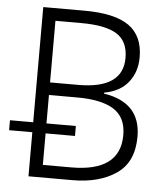

<svg xmlns="http://www.w3.org/2000/svg" viewBox="-52 -760 703 807"><g transform="rotate(5 300.0 -357.0)"><path d="M154 -661H263Q366 -661 413.5 -631Q461 -601 461 -531Q461 -401 273 -401H154ZM284 0Q396 0 468 -49Q540 -98 540 -206Q540 -350 384 -374V-378Q451 -390 485.5 -433.5Q520 -477 520 -539Q520 -629 460 -671.5Q400 -714 271 -714H98V-228H0V-186H98V0ZM154 -53V-186H278V-228H154V-348H274Q376 -348 428 -315Q480 -282 480 -207Q480 -53 274 -53Z"/></g></svg>

Font: Noto Sans Mono UI Light
Style: Regular
Weight: 300
Designer: Monotype Design team
Foundry: Monotype Imaging Inc.
Version: 1.000